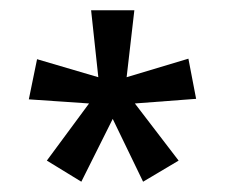

<svg xmlns="http://www.w3.org/2000/svg" viewBox="-20 -781 437 373"><path d="M241 -761 226 -631 346 -667 361 -589 242 -580 327 -469 258 -428 199 -550 138 -428 71 -469 153 -580 36 -588 52 -666 171 -631 157 -761Z"/></svg>

Font: Noto Sans ExtraCondensed
Style: Regular
Weight: 400
Width: 2
Designer: Monotype Design Team
Foundry: Monotype Imaging Inc.
Version: Version 2.013; ttfautohint (v1.8.4.7-5d5b)